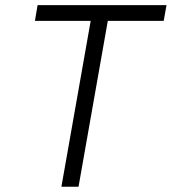

<svg xmlns="http://www.w3.org/2000/svg" viewBox="-20 -713 656 733"><path d="M214.4 0 326.2 -633.3H113.3L123.5 -693.4H615.7L605 -633.3H391.6L279.8 0Z"/></svg>

Font: Cascadia Code Light
Style: Italic
Weight: 300
Italic angle: -10°
Monospace: yes
Designer: Aaron Bell
Foundry: Saja Typeworks
Version: Version 2404.023; ttfautohint (v1.8.4)